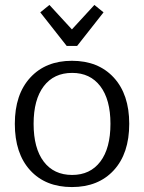

<svg xmlns="http://www.w3.org/2000/svg" viewBox="-20 -745 583 777"><path d="M143 -695 180 -725 271 -626 362 -725 399 -695 292 -559H250ZM40 -244Q40 -363 102.5 -431Q165 -499 271 -499Q378 -499 440.5 -431Q503 -363 503 -244Q503 -124 440.5 -56Q378 12 271 12Q164 12 102 -56Q40 -124 40 -244ZM427 -244Q427 -342 386 -396Q345 -450 272 -450Q198 -450 157 -396Q116 -342 116 -244Q116 -145 157 -91Q198 -37 272 -37Q345 -37 386 -91Q427 -145 427 -244Z"/></svg>

Font: Maitree
Style: Regular
Weight: 400
Designer: CadsonDemak Team
Foundry: CadsonDemak
Version: Version 1.001